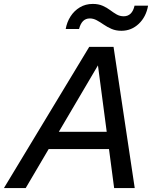

<svg xmlns="http://www.w3.org/2000/svg" viewBox="-47 -959 798 979"><path d="M-27 0 408 -720H508L84 0ZM535 0 440 -720H532L640 0ZM176 -287H561L541 -199H156ZM572 -802Q544 -802 522 -811.5Q500 -821 482 -833.5Q464 -846 446.5 -855.5Q429 -865 411 -865Q390 -865 376.5 -851.5Q363 -838 356 -811H288Q294 -846 312.5 -875Q331 -904 360 -921.5Q389 -939 426 -939Q455 -939 476.5 -929.5Q498 -920 514.5 -907.5Q531 -895 547.5 -885.5Q564 -876 584 -876Q605 -876 619 -889.5Q633 -903 639 -930H708Q698 -873 660.5 -837.5Q623 -802 572 -802Z"/></svg>

Font: Instrument Sans Medium
Style: Italic
Weight: 500
Italic angle: -13°
Designer: Rodrigo Fuenzalida
Foundry: fragTYPE
Version: Version 1.000;gftools[0.9.28]